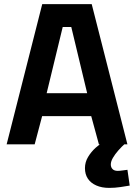

<svg xmlns="http://www.w3.org/2000/svg" viewBox="-20 -703 652 935"><path d="M12.3 0 185.7 -683H426.6L600.5 0H461.7L424.2 -137.6H185.2L148.8 0ZM207.2 -249.1H404.5L327.1 -571.5H285.4ZM511.6 212Q475.6 212 449 200.2Q422.3 188.5 408 167.2Q393.7 145.9 393.7 115.7Q393.7 86.8 408.8 61.5Q424 36.1 446.4 16Q468.9 -4.2 490.6 -16.8L591.7 -6.1Q572.6 11 556.2 29.6Q539.9 48.2 529.7 65.9Q519.6 83.6 519.6 97.8Q519.6 111.6 528 120.3Q536.4 129.1 553.3 129.1Q563.1 129.1 577.2 127Q591.3 124.9 600.6 123.9L611.7 200.7Q593.8 204.1 566.5 208Q539.2 212 511.6 212Z"/></svg>

Font: Cairo
Style: Regular
Weight: 400
Designer: Mohamed Gaber, Accademia di Belle Arti di Urbino
Foundry: Kief Type Foundry, Accademia di Belle Arti di Urbino
Version: Version 3.120